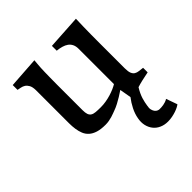

<svg xmlns="http://www.w3.org/2000/svg" viewBox="-199 -657 1047 1047"><g transform="rotate(-45 324.5 -133.0)"><path d="M115.7 -388.2Q115.2 -412.6 107.7 -426.3Q100.1 -439.9 89.6 -446.5Q79.1 -453.1 67.1 -455.3Q55.2 -457.5 45.9 -459.5V-496.6L225.1 -508.8Q223.6 -495.1 222.7 -482.4Q221.7 -469.7 220.7 -454.8Q219.7 -439.9 219.5 -422.4Q219.2 -404.8 218.8 -381.6Q218.3 -358.4 218.3 -328.6Q218.3 -298.8 218.3 -260.3V-130.9Q218.3 -110.4 222.4 -98.4Q226.6 -86.4 236.1 -80.3Q245.6 -74.2 261.5 -72.8Q277.3 -71.3 300.8 -71.3Q320.3 -71.3 340.3 -74.7Q360.4 -78.1 378.9 -83.7Q397.5 -89.4 413.1 -96.2Q428.7 -103 439.9 -109.9V-382.3Q439.9 -402.3 433.1 -416.3Q426.3 -430.2 414.1 -439Q401.9 -447.8 385 -452.6Q368.2 -457.5 348.1 -459.5V-496.6L545.4 -508.8Q544.4 -482.9 543.7 -451.7Q543 -420.4 542.7 -387.5Q542.5 -354.5 542.5 -321.8Q542.5 -289.1 542.5 -260.3V-129.4Q542.5 -103.5 548.1 -90.3Q553.7 -77.1 563.5 -71.3Q573.2 -65.4 586.4 -64Q599.6 -62.5 615.2 -60.5V-25.4Q599.1 -22 586.2 -19.3Q573.2 -16.6 562.3 -14.2Q551.3 -11.7 541.7 -9Q532.2 -6.3 522.9 -3.4Q513.2 12.2 506.6 26.4Q500 40.5 495.8 53.7Q491.7 66.9 489.3 78.4Q486.8 89.8 485.4 99.6Q481.4 118.2 484.6 130.4Q487.8 142.6 493.7 149.7Q499.5 156.7 506.6 159.7Q513.7 162.6 518.1 162.6Q524.4 162.6 532.5 162.4Q540.5 162.1 548.8 160.6Q557.1 159.2 566.2 156.2Q575.2 153.3 584 147.9L606.9 212.4Q601.6 216.8 591.3 222.2Q581.1 227.5 567.4 232.2Q553.7 236.8 537.6 240Q521.5 243.2 504.4 243.2Q477.5 243.2 456.1 233.6Q434.6 224.1 420.7 206.8Q406.7 189.5 401.1 165.8Q395.5 142.1 400.9 113.8Q405.8 85.4 420.4 56.4Q435.1 27.3 453.6 3.9L441.9 -63Q426.3 -52.2 408.7 -41.5Q393.6 -32.2 374.8 -22.2Q356 -12.2 336.4 -5.4Q332 -3.9 323.2 -0.5Q314.5 2.9 303.2 6.3Q292 9.8 278.6 12.2Q265.1 14.6 251.5 14.6Q215.8 14.6 191.7 7.1Q167.5 -0.5 152.3 -14.2Q137.2 -27.8 129.6 -46.4Q122.1 -64.9 118.9 -86.7Q115.7 -108.4 115.7 -132.3Q115.7 -156.2 115.7 -180.7Z"/></g></svg>

Font: Donegal One
Style: Regular
Weight: 400
Designer: Gary Lonergan
Foundry: Sorkin Type Co.
Version: Version 1.004